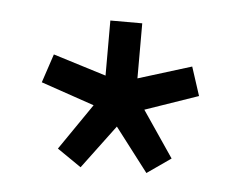

<svg xmlns="http://www.w3.org/2000/svg" viewBox="-32 -818 402 322"><g transform="rotate(5 169.0 -657.0)"><path d="M36.6 -668.5 52.7 -716.8 142.1 -689V-781.7H195.8V-689L285.6 -716.8L301.3 -668.5L211.9 -637.7L264.6 -560.1L224.6 -532.2L168.5 -605.5L113.8 -532.2L73.2 -560.1L126.5 -637.7Z"/></g></svg>

Font: Spartan MB SemBd
Style: Regular
Weight: 600
Designer: Matt Bailey, Mirko Velimirovic
Foundry: Matt Bailey
Version: Version 1.005